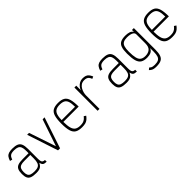

<svg xmlns="http://www.w3.org/2000/svg" viewBox="294 -2024 3612 3612"><g transform="rotate(-45 2100.0 -218.0)"><path d="M284 14Q205 14 159.5 -2.5Q114 -19 95 -58.5Q76 -98 76 -166Q76 -238 95 -279Q114 -320 159.5 -337Q205 -354 284 -354H442V-419Q442 -483 427.5 -519Q413 -555 378.5 -570.5Q344 -586 284 -586Q241 -586 213.5 -577Q186 -568 169 -546Q152 -524 140 -486L92 -498Q108 -549 130.5 -578.5Q153 -608 190 -620Q227 -632 284 -632Q363 -632 408.5 -612.5Q454 -593 473 -546.5Q492 -500 492 -419V-156Q492 -114 499 -90Q506 -66 523.5 -56Q541 -46 570 -46V0Q515 0 491 -18Q467 -36 458 -85Q440 -48 418 -26Q396 -4 364 5Q332 14 284 14ZM284 -32Q344 -32 378.5 -49Q413 -66 427.5 -106Q442 -146 442 -216V-308H284Q224 -308 189.5 -295Q155 -282 140.5 -251Q126 -220 126 -166Q126 -115 140.5 -86Q155 -57 189.5 -44.5Q224 -32 284 -32Z M872 0 668 -618H719L899 -83L1080 -618H1132L926 0Z M1502 14Q1414 14 1363.5 -15.5Q1313 -45 1292 -116Q1271 -187 1271 -309Q1271 -432 1292 -502.5Q1313 -573 1363.5 -602.5Q1414 -632 1502 -632Q1589 -632 1638.5 -602.5Q1688 -573 1708.5 -502Q1729 -431 1729 -308H1300V-354H1678Q1678 -442 1662 -492.5Q1646 -543 1607.5 -564.5Q1569 -586 1502 -586Q1433 -586 1393.5 -561.5Q1354 -537 1337.5 -478.5Q1321 -420 1321 -318Q1321 -210 1337.5 -147.5Q1354 -85 1393.5 -58.5Q1433 -32 1502 -32Q1541 -32 1569 -39.5Q1597 -47 1620.5 -64.5Q1644 -82 1668 -113L1708 -86Q1680 -48 1652 -26Q1624 -4 1588.5 5Q1553 14 1502 14Z M1925 0V-618H1975V-497Q1986 -531 2011 -561.5Q2036 -592 2072 -612Q2108 -632 2152 -632Q2198 -632 2229 -621.5Q2260 -611 2282 -585.5Q2304 -560 2323 -515L2279 -495Q2266 -530 2249.5 -549.5Q2233 -569 2210 -577.5Q2187 -586 2152 -586Q2101 -586 2067 -561.5Q2033 -537 2013 -500.5Q1993 -464 1984 -426Q1975 -388 1975 -360V0Z M2684 14Q2605 14 2559.5 -2.5Q2514 -19 2495 -58.5Q2476 -98 2476 -166Q2476 -238 2495 -279Q2514 -320 2559.5 -337Q2605 -354 2684 -354H2842V-419Q2842 -483 2827.5 -519Q2813 -555 2778.5 -570.5Q2744 -586 2684 -586Q2641 -586 2613.5 -577Q2586 -568 2569 -546Q2552 -524 2540 -486L2492 -498Q2508 -549 2530.5 -578.5Q2553 -608 2590 -620Q2627 -632 2684 -632Q2763 -632 2808.5 -612.5Q2854 -593 2873 -546.5Q2892 -500 2892 -419V-156Q2892 -114 2899 -90Q2906 -66 2923.5 -56Q2941 -46 2970 -46V0Q2915 0 2891 -18Q2867 -36 2858 -85Q2840 -48 2818 -26Q2796 -4 2764 5Q2732 14 2684 14ZM2684 -32Q2744 -32 2778.5 -49Q2813 -66 2827.5 -106Q2842 -146 2842 -216V-308H2684Q2624 -308 2589.5 -295Q2555 -282 2540.5 -251Q2526 -220 2526 -166Q2526 -115 2540.5 -86Q2555 -57 2589.5 -44.5Q2624 -32 2684 -32Z M3298 196Q3262 196 3236 191Q3210 186 3189.5 174Q3169 162 3148 141L3185 110Q3200 125 3215.5 133.5Q3231 142 3251 146Q3271 150 3298 150Q3359 150 3393.5 133Q3428 116 3442.5 74.5Q3457 33 3457 -38V-136Q3437 -85 3393.5 -65.5Q3350 -46 3291 -46Q3210 -46 3163 -76Q3116 -106 3096 -176.5Q3076 -247 3076 -370Q3076 -470 3096 -527Q3116 -584 3163 -608Q3210 -632 3291 -632Q3349 -632 3392 -618Q3435 -604 3457 -566V-618H3507V-47Q3507 45 3488 98.5Q3469 152 3423.5 174Q3378 196 3298 196ZM3291 -92Q3365 -92 3411 -130Q3457 -168 3457 -262V-498Q3457 -532 3433.5 -551Q3410 -570 3372.5 -578Q3335 -586 3291 -586Q3229 -586 3192.5 -566Q3156 -546 3141 -499Q3126 -452 3126 -370Q3126 -265 3141 -204Q3156 -143 3192.5 -117.5Q3229 -92 3291 -92Z M3902 14Q3814 14 3763.5 -15.5Q3713 -45 3692 -116Q3671 -187 3671 -309Q3671 -432 3692 -502.5Q3713 -573 3763.5 -602.5Q3814 -632 3902 -632Q3989 -632 4038.5 -602.5Q4088 -573 4108.5 -502Q4129 -431 4129 -308H3700V-354H4078Q4078 -442 4062 -492.5Q4046 -543 4007.5 -564.5Q3969 -586 3902 -586Q3833 -586 3793.5 -561.5Q3754 -537 3737.5 -478.5Q3721 -420 3721 -318Q3721 -210 3737.5 -147.5Q3754 -85 3793.5 -58.5Q3833 -32 3902 -32Q3941 -32 3969 -39.5Q3997 -47 4020.5 -64.5Q4044 -82 4068 -113L4108 -86Q4080 -48 4052 -26Q4024 -4 3988.5 5Q3953 14 3902 14Z"/></g></svg>

Font: Victor Mono Thin Thin
Style: Regular
Weight: 250
Monospace: yes
Version: Version 1.561;gftools[0.9.30]